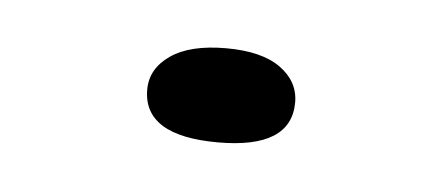

<svg xmlns="http://www.w3.org/2000/svg" viewBox="-24 -313 295 128"><g transform="rotate(5 123.5 -249.5)"><path d="M173 -249Q173 -218 124 -218Q74 -218 74 -249Q74 -263 87 -272Q100 -281 124 -281Q148 -281 160.5 -272Q173 -263 173 -249Z"/></g></svg>

Font: BhuTuka Expanded One
Style: Regular
Weight: 400
Designer: Erin McLaughlin
Version: Version 1.000; ttfautohint (v1.8.3)